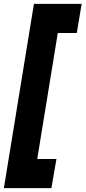

<svg xmlns="http://www.w3.org/2000/svg" viewBox="-70 -760 441 990"><path d="M122 60H221L195 210H-50L105 -740H351L326 -590H228Z"/></svg>

Font: Georama SemiCondensed Black
Style: Italic
Weight: 900
Width: 4
Italic angle: -9°
Designer: Jean-Baptiste Levee
Foundry: Production Type
Version: Version 1.000